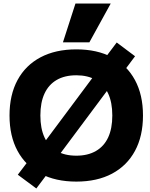

<svg xmlns="http://www.w3.org/2000/svg" viewBox="-20 -1020 851 1089"><path d="M186 49 81 -29 144 -112 152 -106 589 -692 581 -698 642 -779 746 -701 684 -618 676 -624 239 -38 247 -32ZM413 10Q295 10 210 -35Q125 -80 79.5 -164Q34 -248 34 -365Q34 -482 79.5 -566Q125 -650 210 -695Q295 -740 413 -740Q531 -740 615.5 -695Q700 -650 745.5 -566Q791 -482 791 -365Q791 -248 745.5 -164Q700 -80 615.5 -35Q531 10 413 10ZM413 -137Q478 -137 524 -163.5Q570 -190 593.5 -240.5Q617 -291 617 -365Q617 -439 593.5 -489.5Q570 -540 524 -566.5Q478 -593 413 -593Q347 -593 301.5 -566.5Q256 -540 232.5 -489.5Q209 -439 209 -365Q209 -291 232.5 -240.5Q256 -190 301.5 -163.5Q347 -137 413 -137ZM487 -780H337L408 -1000H608Z"/></svg>

Font: M PLUS 1 ExtraBold
Style: Regular
Weight: 800
Designer: Coji Morishita
Foundry: UNDERFOREST DESIGN
Version: Version 1.001